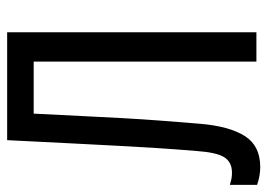

<svg xmlns="http://www.w3.org/2000/svg" viewBox="-130 -626 765 550"><g transform="rotate(-90 253.0 -351.5)"><path d="M49 11Q24 11 -2 2V-76Q8 -73 15.5 -71.5Q23 -70 33 -70Q63 -70 77 -92Q91 -114 95 -172Q100 -233 103.5 -287Q107 -341 110 -400Q113 -459 117 -534.5Q121 -610 126 -714H435V0H351V-638H202Q198 -560 195 -498Q192 -436 189 -382Q186 -328 182 -275Q178 -222 173 -162Q166 -78 138 -33.5Q110 11 49 11Z"/></g></svg>

Font: Noto Sans ExtraCondensed
Style: Regular
Weight: 400
Width: 2
Designer: Monotype Design Team
Foundry: Monotype Imaging Inc.
Version: Version 2.013; ttfautohint (v1.8.4.7-5d5b)